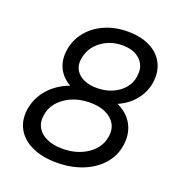

<svg xmlns="http://www.w3.org/2000/svg" viewBox="-131 -821 876 942"><g transform="rotate(20 307.0 -350.0)"><path d="M44.2 -187.2Q54.3 -245.8 92.4 -290.9Q130.5 -336 190.2 -361Q249.8 -386 323.5 -386Q399.8 -386 454.1 -359.7Q508.3 -333.3 532.8 -285.7Q557.2 -238 547 -176.8Q537.8 -120.8 499.8 -78.2Q461.7 -35.5 401.6 -11.8Q341.5 12 267.8 12Q191.5 12 137.8 -13.1Q84 -38.2 59.5 -83.4Q35 -128.7 44.2 -187.2ZM465.2 -197.3Q473.5 -252.3 434.1 -286.6Q394.7 -320.8 323 -320.8Q246.8 -320.8 192.2 -282.5Q137.5 -244.2 129.2 -183.7Q123.3 -147.8 139.3 -120Q155.3 -92.2 189.6 -76.9Q223.8 -61.7 270.5 -61.7Q347.5 -61.7 402.2 -99.4Q456.8 -137.2 465.2 -197.3ZM127 -527.2Q136 -581.2 170.5 -623.2Q205 -665.3 258.8 -688.7Q312.7 -712 378.2 -712Q446.3 -712 494.9 -687.3Q543.5 -662.7 565.4 -618Q587.3 -573.3 578.2 -516.8Q569.2 -463.8 534.7 -422.8Q500.2 -381.7 446.2 -359.3Q392.3 -337 326.8 -337Q258.7 -337 210.2 -361.1Q161.7 -385.2 139.8 -428.4Q117.8 -471.7 127 -527.2ZM494.8 -521Q503.2 -573.5 470.3 -606.5Q437.5 -639.5 376.5 -639.5Q311.2 -639.5 263.4 -602.3Q215.7 -565.2 207.3 -506.7Q199.8 -459 233.3 -429.2Q266.8 -399.5 326.8 -399.5Q393.2 -399.5 440.2 -433.5Q487.3 -467.5 494.8 -521Z"/></g></svg>

Font: Oak Sans Light Italic
Style: Regular
Weight: 400
Italic angle: -9.5°
Foundry: Erik Kennedy, Walven
Version: Version 1.000;Glyphs 3.1.2 (3151)